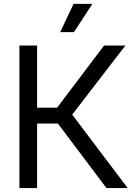

<svg xmlns="http://www.w3.org/2000/svg" viewBox="-20 -960 691 980"><path d="M79.1 0V-727.5H169.4V-410.6H271.5L511.2 -727.5H620.1L348.6 -375L631.8 0H523.4L275.4 -329.6H169.4V0ZM287.1 -795.9 355.5 -940.4H451.7L357.4 -795.9Z"/></svg>

Font: Inter 24pt
Style: Regular
Weight: 400
Designer: Rasmus Andersson
Foundry: rsms
Version: Version 4.001;git-66647c0bb